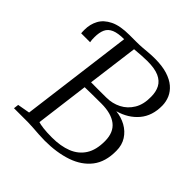

<svg xmlns="http://www.w3.org/2000/svg" viewBox="-198 -906 1069 1069"><g transform="rotate(45 337.0 -371.0)"><path d="M310 7Q287.5 7 262 5.2Q236.5 3.5 213 1.8Q189.5 0 172.5 0H61.5L65 -29.5L138 -42.5L223.5 -705.5L208 -724L228.5 -743H279.5Q307.5 -743 329.8 -744.8Q352 -746.5 373.5 -748.5Q395 -750.5 421.5 -750.5Q479 -750.5 519.5 -737.8Q560 -725 585.2 -703.5Q610.5 -682 622.8 -653.8Q635 -625.5 635.5 -594.5Q636.5 -515 593 -463.2Q549.5 -411.5 476 -391Q519 -386.5 554.5 -366.8Q590 -347 611.2 -313.8Q632.5 -280.5 632.5 -235.5Q633.5 -149.5 592.2 -96.2Q551 -43 477.8 -18Q404.5 7 310 7ZM263 -405.5Q286 -405 317.8 -405.2Q349.5 -405.5 383 -405.5Q430 -405.5 469.8 -425.8Q509.5 -446 533.5 -485.8Q557.5 -525.5 556.5 -585Q556.5 -624 541.8 -652.2Q527 -680.5 493.2 -695.8Q459.5 -711 401 -711Q383.5 -711 355 -709.2Q326.5 -707.5 302 -705ZM326 -34Q394.5 -34 444.8 -54Q495 -74 522.5 -117Q550 -160 549.5 -229.5Q549 -297.5 507 -330Q465 -362.5 387.5 -362.5Q344 -362.5 310.5 -362Q277 -361.5 257 -361L216.5 -45.5Q229 -41 257 -37.5Q285 -34 326 -34ZM31 -559.5Q30.5 -565.5 30.2 -571.8Q30 -578 30 -587Q30 -630 49 -665.2Q68 -700.5 111.5 -721.8Q155 -743 228.5 -743L223.5 -705.5Q175.5 -705.5 148 -693.8Q120.5 -682 109.5 -657.8Q98.5 -633.5 98.5 -596.5Q98.5 -585 99 -576.8Q99.5 -568.5 101.5 -559.5Z"/></g></svg>

Font: Merriweather 60pt Light
Style: Italic
Weight: 300
Italic angle: -7.8°
Version: Version 2.101